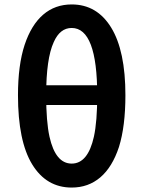

<svg xmlns="http://www.w3.org/2000/svg" viewBox="-20 -831 646 865"><path d="M61 -402Q61 -538 91 -629Q121 -719 174.5 -765Q228 -811 303 -811Q417 -811 481 -706.5Q545 -602 545 -402Q545 -262 516 -169Q486 -78 432 -32Q378 14 303 14Q189 14 125 -90.5Q61 -195 61 -402ZM403 -215Q418 -283 418 -402Q418 -705 303 -705Q250 -705 222 -641Q188 -567 188 -402Q188 -283 203 -215Q230 -94 303 -94Q376 -94 403 -215ZM132 -447H474V-358H132Z"/></svg>

Font: Merged Yaku Han JP SemiBold
Style: Regular
Weight: 600
Designer: Ryoko NISHIZUKA 西塚涼子 (kana, bopomofo & ideographs); Paul D. Hunt (Latin, Greek & Cyrillic); Sandoll Communications 산돌커뮤니
Foundry: Adobe
Version: Version 2.004